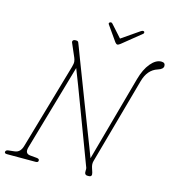

<svg xmlns="http://www.w3.org/2000/svg" viewBox="-137 -949 965 1052"><g transform="rotate(15 346.0 -422.5)"><path d="M102.5 -67Q91.5 -29 123.5 -26L162 -22.5Q177 -21 176 -10.5Q176 0 161 0H-1Q-16 0 -15 -9.5Q-14 -20.5 2 -22L34 -25.5Q52.5 -27.5 62.8 -38.5Q73 -49.5 78 -66.5L219 -554Q225 -574.5 223.5 -586Q222 -597.5 217.5 -607.5L185.5 -681.5Q182 -689 186 -694.5Q190 -700 197.5 -700H206Q214 -700 217.5 -692.2Q221 -684.5 227 -668Q233 -651.5 249.8 -607.8Q266.5 -564 289.5 -504.5Q312.5 -445 337.2 -380.2Q362 -315.5 385 -256.5Q408 -197.5 424.5 -154.8Q441 -112 446.5 -97L580.5 -582Q596.5 -640 625.2 -674.5Q654 -709 685 -709Q707 -709 707 -690Q707 -671.5 676 -662Q621.5 -644.5 602.5 -575.5L466.5 -86Q461.5 -68.5 468.5 -47.5L476 -24.5Q483.5 0 462.5 0H455Q437 0 438.5 -23.5Q439.5 -36 437.5 -41Q435.5 -46 433 -52.5Q421.5 -83 403.5 -131Q385.5 -179 363.8 -236.5Q342 -294 320 -352.8Q298 -411.5 278 -464Q258 -516.5 243 -554ZM444.5 -745.5Q433 -736.5 428 -736.5Q421 -736.5 414 -745.5L354 -831Q348.5 -839 357 -843.5Q365 -848 372 -840L433 -772L531.5 -840Q544 -848.5 550.5 -843.5Q553 -841.5 552.8 -837.5Q552.5 -833.5 550 -831Z"/></g></svg>

Font: Fraunces 144pt S100 Thin
Style: Italic
Weight: 100
Italic angle: -16°
Version: Version 1.000; ttfautohint (v1.8.3)